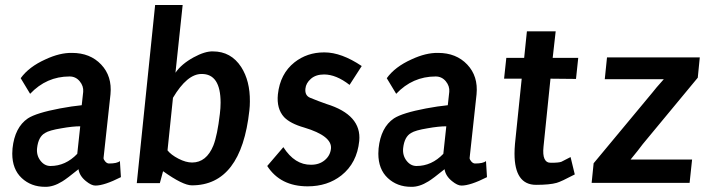

<svg xmlns="http://www.w3.org/2000/svg" viewBox="-20 -720 2804 756"><path d="M295.9 -222.7Q265.6 -222.7 221.7 -214.8Q173.8 -207 157.2 -196.3Q130.9 -181.6 126 -136.7Q123 -108.4 139.2 -87.4Q155.3 -66.4 178.7 -66.4Q238.3 -66.4 284.2 -114.3ZM289.1 -53.7Q243.2 -16.6 225.6 -5.9Q189.5 16.6 157.2 15.6Q102.5 15.6 65.4 -19Q28.3 -53.7 28.3 -115.2Q28.3 -125 29.3 -135.7Q38.1 -218.8 89.8 -253.9Q123 -275.4 215.8 -293Q262.7 -301.8 301.8 -305.7L307.6 -358.4Q309.6 -380.9 293.9 -399.9Q278.3 -418.9 253.9 -418.9Q163.1 -418.9 98.6 -350.6L61.5 -412.1Q93.8 -457 159.2 -486.3Q215.8 -512.7 263.7 -511.7Q335 -511.7 378.4 -465.8Q421.9 -419.9 415 -348.6L387.7 -97.7Q387.7 -91.8 394.5 -84Q401.4 -76.2 409.2 -76.2Q441.4 -76.2 452.1 -85.9L456.1 -22.5Q390.6 10.7 355.5 10.7Q339.8 10.7 318.4 -6.8Q293 -27.3 289.1 -53.7Z M622.1 -45.9 609.4 1H518.6L590.8 -700.2H699.2L670.9 -433.6Q694.3 -467.8 742.2 -494.1Q787.1 -518.6 818.4 -517.6Q889.6 -517.6 929.7 -456.1Q964.8 -401.4 963.9 -320.3Q963.9 -302.7 961.9 -285.2Q929.7 9.8 735.4 9.8Q700.2 9.8 622.1 -45.9ZM661.1 -335 639.6 -127.9Q653.3 -110.4 682.6 -95.2Q711.9 -80.1 736.3 -80.1Q793 -80.1 820.3 -147.5Q835.9 -187.5 845.7 -271.5Q848.6 -294.9 848.6 -315.4Q848.6 -429.7 773.4 -428.7Q716.8 -428.7 661.1 -335Z M1032.2 -66.4 1095.7 -140.6Q1140.6 -70.3 1205.1 -71.3Q1237.3 -71.3 1258.8 -89.4Q1280.3 -107.4 1283.2 -134.8Q1288.1 -184.6 1177.7 -217.8Q1123 -233.4 1098.6 -258.8Q1068.4 -292 1074.2 -348.6Q1083 -429.7 1139.6 -474.6Q1189.5 -513.7 1255.9 -513.7H1257.8Q1324.2 -513.7 1404.3 -460L1356.4 -385.7Q1303.7 -426.8 1255.9 -426.8Q1223.6 -426.8 1204.1 -409.7Q1184.6 -392.6 1182.6 -371.1Q1179.7 -343.8 1201.2 -335Q1234.4 -321.3 1265.6 -310.5Q1404.3 -267.6 1394.5 -165Q1385.7 -78.1 1324.2 -29.3Q1269.5 13.7 1191.4 13.7Q1084 13.7 1032.2 -66.4Z M1737.3 -222.7Q1707 -222.7 1663.1 -214.8Q1615.2 -207 1598.6 -196.3Q1572.3 -181.6 1567.4 -136.7Q1564.5 -108.4 1580.6 -87.4Q1596.7 -66.4 1620.1 -66.4Q1679.7 -66.4 1725.6 -114.3ZM1730.5 -53.7Q1684.6 -16.6 1667 -5.9Q1630.9 16.6 1598.6 15.6Q1543.9 15.6 1506.8 -19Q1469.7 -53.7 1469.7 -115.2Q1469.7 -125 1470.7 -135.7Q1479.5 -218.8 1531.2 -253.9Q1564.5 -275.4 1657.2 -293Q1704.1 -301.8 1743.2 -305.7L1749 -358.4Q1751 -380.9 1735.4 -399.9Q1719.7 -418.9 1695.3 -418.9Q1604.5 -418.9 1540 -350.6L1502.9 -412.1Q1535.2 -457 1600.6 -486.3Q1657.2 -512.7 1705.1 -511.7Q1776.4 -511.7 1819.8 -465.8Q1863.3 -419.9 1856.4 -348.6L1829.1 -97.7Q1829.1 -91.8 1835.9 -84Q1842.8 -76.2 1850.6 -76.2Q1882.8 -76.2 1893.6 -85.9L1897.5 -22.5Q1832 10.7 1796.9 10.7Q1781.2 10.7 1759.8 -6.8Q1734.4 -27.3 1730.5 -53.7Z M2007.8 -154.3 2034.2 -410.2H1964.8L1973.6 -492.2H2043.9L2054.7 -596.7H2168L2156.2 -492.2H2256.8L2248 -409.2L2147.5 -410.2L2120.1 -142.6Q2113.3 -78.1 2149.4 -79.1Q2180.7 -79.1 2190.4 -83Q2208 -91.8 2226.6 -101.6L2243.2 -33.2Q2189.5 -4.9 2171.9 0Q2144.5 7.8 2090.8 7.8Q2005.9 7.8 2005.9 -115.2Q2005.9 -132.8 2007.8 -154.3Z M2317.4 -77.1 2548.8 -355.5Q2559.6 -370.1 2593.8 -408.2H2361.3L2370.1 -494.1H2735.4L2727.5 -414.1L2510.7 -152.3Q2495.1 -130.9 2462.9 -91.8H2705.1L2695.3 0H2309.6Z"/></svg>

Font: Puritan
Style: BoldItalic
Weight: 700
Version: 2.1